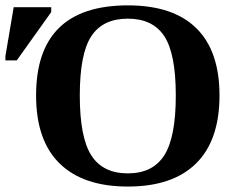

<svg xmlns="http://www.w3.org/2000/svg" viewBox="-85 -682 883 712"><path d="M210.9 -328.1Q210.9 -172.4 253.7 -105.7Q296.4 -39.1 389.2 -39.1Q481.4 -39.1 524.2 -106Q566.9 -172.9 566.9 -328.1Q566.9 -482.9 524.2 -547.9Q481.4 -612.8 389.2 -612.8Q296.4 -612.8 253.7 -547.9Q210.9 -482.9 210.9 -328.1ZM48.8 -328.1Q48.8 -662.1 389.2 -662.1Q557.1 -662.1 643.1 -577.4Q729 -492.7 729 -328.1Q729 -161.6 642.1 -75.9Q555.2 9.8 389.2 9.8Q223.6 9.8 136.2 -75.7Q48.8 -161.1 48.8 -328.1ZM-64.9 -458V-474.1L-34.2 -655.3H105V-637.2L-22.9 -458Z"/></svg>

Font: Liberation Serif
Style: Bold
Weight: 700
Designer: Steve Matteson
Foundry: Ascender Corporation
Version: Version 2.1.5